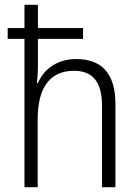

<svg xmlns="http://www.w3.org/2000/svg" viewBox="-20 -780 577 800"><path d="M138 -760H82V-663H12V-618H82V0H137V-282C137 -420 191 -485 289 -485C364 -485 405 -441 405 -340V0H461V-346C461 -474 404 -534 297 -534C216 -534 162 -490 138 -434H134C136 -458 138 -480 138 -508V-618H326V-663H138Z"/></svg>

Font: Noto Sans SemiCondensed Light
Style: Regular
Weight: 300
Width: 4
Designer: Monotype Design Team
Foundry: Monotype Imaging Inc.
Version: Version 2.013